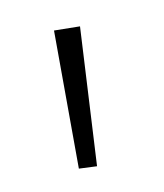

<svg xmlns="http://www.w3.org/2000/svg" viewBox="-69 -148 330 386"><g transform="rotate(-20 96.0 45.0)"><path d="M76 188 140 -88 88 -98 40 180Z"/></g></svg>

Font: Ribes
Style: Bold
Weight: 900
Designer: Luigi Gorlero
Foundry: Collletttivo
Version: Version 2.100;Glyphs 3.1.2 (3151)